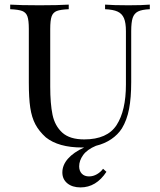

<svg xmlns="http://www.w3.org/2000/svg" viewBox="-20 -628 698 836"><path d="M632.3 -607.9V-587.9Q597.7 -586.4 580.8 -577.9Q564 -569.3 557.6 -549.8Q551.3 -530.3 551.3 -492.2V-271Q551.3 -202.1 542 -153.6Q532.7 -105 510.7 -68.8Q493.2 -41.5 464.4 -22Q435.5 -2.4 397.9 6.8Q359.4 22.9 342 47.1Q324.7 71.3 324.7 96.2Q324.7 116.2 336.2 128.2Q347.7 140.1 367.7 140.1Q385.7 140.1 402.1 130.6Q418.5 121.1 428.7 106.9L443.4 120.1Q398.9 188 330.6 188Q294.9 188 273.2 170.2Q251.5 152.3 251.5 123Q251.5 90.8 275.9 63Q300.3 35.2 346.2 14.2H337.4Q234.9 14.2 179.7 -29.8Q149.9 -56.6 134 -86.7Q118.2 -116.7 111.8 -158.9Q105.5 -201.2 105.5 -268.1V-502Q105.5 -539.6 99.4 -556.6Q93.3 -573.7 76.9 -580.1Q60.5 -586.4 24.4 -587.9V-607.9Q66.9 -605 152.3 -605Q232.9 -605 279.3 -607.9V-587.9Q243.2 -586.4 227.1 -580.1Q210.9 -573.7 204.8 -556.6Q198.7 -539.6 198.7 -502V-251Q198.7 -176.8 208.7 -128.4Q218.8 -80.1 251.2 -50.5Q283.7 -21 346.7 -21Q447.3 -21 487.8 -83.7Q528.3 -146.5 528.3 -259.8V-492.2Q528.3 -528.8 519.8 -548.8Q511.2 -568.8 491.9 -577.6Q472.7 -586.4 437.5 -587.9V-607.9Q473.6 -605 539.6 -605Q599.6 -605 632.3 -607.9Z"/></svg>

Font: Playfair Display SC
Style: Regular
Weight: 400
Designer: Claus Eggers Sørensen
Foundry: Claus Eggers Sørensen
Version: Version 1.004;PS 001.004;hotconv 1.0.70;makeotf.lib2.5.58329